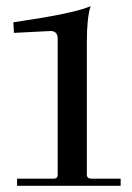

<svg xmlns="http://www.w3.org/2000/svg" viewBox="-20 -599 427 619"><path d="M35 0V-23H152Q166 -23 166 -35V-474Q166 -499 143 -499L25 -493L23 -527L124 -543Q229 -561 272 -579Q260 -541 260 -465V-36Q260 -23 275 -23H369V0Z"/></svg>

Font: Arapey
Style: Regular
Weight: 400
Designer: Eduardo Rodriguez Tunni
Foundry: Eduardo Rodriguez Tunni
Version: Version 4.000